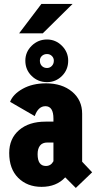

<svg xmlns="http://www.w3.org/2000/svg" viewBox="-20 -933 490 970"><path d="M76.5 -764.5 189 -913H346.5L196 -764.5ZM217.5 -518Q172 -518 140 -549.2Q108 -580.5 108 -626.5Q108 -670.5 140.2 -702Q172.5 -733.5 217.5 -733.5Q261 -733.5 292.8 -701.8Q324.5 -670 324.5 -626.5Q324.5 -580.5 293 -549.2Q261.5 -518 217.5 -518ZM217.5 -589.5Q232 -589.5 242 -600Q252 -610.5 252 -626.5Q252 -640.5 242 -650.2Q232 -660 217.5 -660Q202 -660 191.8 -650.5Q181.5 -641 181.5 -626.5Q181.5 -610 191.5 -599.8Q201.5 -589.5 217.5 -589.5ZM363 16.5 309.5 -37Q265 11 190 11Q118 11 72.2 -34.2Q26.5 -79.5 26.5 -160Q26.5 -232.5 76.2 -275.5Q126 -318.5 210 -318.5H250V-333.5Q250 -396.5 209.5 -396.5Q173 -396.5 155.5 -346.5L31 -418.5Q45.5 -457 94.8 -484.5Q144 -512 212.5 -512Q293.5 -512 344.2 -469.8Q395 -427.5 395 -358.5V-116L445.5 -62.5ZM212 -94.5Q237 -94.5 250 -118.5V-213H219Q194.5 -213 182.2 -197.5Q170 -182 170 -154Q170 -94.5 212 -94.5Z"/></svg>

Font: League Mono Condensed
Style: Bold
Weight: 700
Width: 1
Designer: Tyler Finck
Foundry: The League of Moveable Type / Tyler Finck
Version: Version 2.210